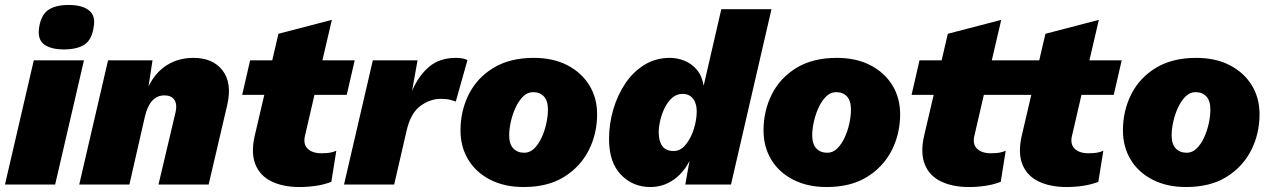

<svg xmlns="http://www.w3.org/2000/svg" viewBox="-30 -743 5117 773"><path d="M227 -544Q176 -544 148.5 -563.5Q121 -583 127 -629Q134 -681 163 -702Q192 -723 247 -723Q299 -723 326.5 -702.5Q354 -682 348 -640Q341 -584 311 -564Q281 -544 227 -544ZM308 -500 192 0H-10L106 -500Z M289 0 405 -500H584L568 -395Q595 -451 641.5 -480.5Q688 -510 749 -510Q827 -510 866 -459.5Q905 -409 885 -321L810 0H608L677 -292Q684 -323 672 -341Q660 -359 632 -359Q573 -359 553 -272L491 0Z M1176 10Q1110 10 1063.5 -12.5Q1017 -35 998.5 -80.5Q980 -126 995 -194L1034 -361H945L977 -500H1066L1091 -607L1306 -663L1268 -500H1398L1366 -361H1236L1199 -201Q1189 -165 1207.5 -145.5Q1226 -126 1264 -126Q1287 -126 1299.5 -128.5Q1312 -131 1324 -136L1304 -11Q1276 0 1243 5Q1210 10 1176 10Z M1355 0 1471 -500H1651L1629 -377Q1655 -438 1697.5 -474Q1740 -510 1805 -510Q1822 -510 1833.5 -507.5Q1845 -505 1852 -501L1805 -334Q1795 -338 1781 -341.5Q1767 -345 1745 -345Q1701 -345 1662 -316Q1623 -287 1607 -217L1557 0Z M2078 10Q2001 10 1943.5 -19.5Q1886 -49 1855 -100.5Q1824 -152 1824 -218Q1824 -297 1857.5 -363.5Q1891 -430 1957 -470Q2023 -510 2119 -510Q2197 -510 2254 -480.5Q2311 -451 2342.5 -400Q2374 -349 2374 -283Q2374 -204 2340 -137.5Q2306 -71 2240.5 -30.5Q2175 10 2078 10ZM2081 -128Q2103 -128 2120.5 -145Q2138 -162 2150.5 -189Q2163 -216 2169.5 -246Q2176 -276 2176 -302Q2176 -337 2160 -354.5Q2144 -372 2116 -372Q2094 -372 2076.5 -355Q2059 -338 2046.5 -311.5Q2034 -285 2027 -254.5Q2020 -224 2020 -198Q2020 -163 2036.5 -145.5Q2053 -128 2081 -128Z M2588 10Q2518 10 2470 -39.5Q2422 -89 2422 -184Q2422 -244 2439 -302Q2456 -360 2487.5 -407Q2519 -454 2564.5 -482Q2610 -510 2667 -510Q2696 -510 2724.5 -499Q2753 -488 2774.5 -463.5Q2796 -439 2803 -398L2874 -706H3076L2913 0H2729L2746 -95Q2721 -46 2680 -18Q2639 10 2588 10ZM2682 -135Q2710 -135 2731 -161Q2752 -187 2763.5 -224Q2775 -261 2775 -295Q2775 -327 2760 -346Q2745 -365 2718 -365Q2694 -365 2676 -349Q2658 -333 2646 -308.5Q2634 -284 2628 -257.5Q2622 -231 2622 -210Q2622 -175 2636.5 -155Q2651 -135 2682 -135Z M3298 10Q3221 10 3163.5 -19.5Q3106 -49 3075 -100.5Q3044 -152 3044 -218Q3044 -297 3077.5 -363.5Q3111 -430 3177 -470Q3243 -510 3339 -510Q3417 -510 3474 -480.5Q3531 -451 3562.5 -400Q3594 -349 3594 -283Q3594 -204 3560 -137.5Q3526 -71 3460.5 -30.5Q3395 10 3298 10ZM3301 -128Q3323 -128 3340.5 -145Q3358 -162 3370.5 -189Q3383 -216 3389.5 -246Q3396 -276 3396 -302Q3396 -337 3380 -354.5Q3364 -372 3336 -372Q3314 -372 3296.5 -355Q3279 -338 3266.5 -311.5Q3254 -285 3247 -254.5Q3240 -224 3240 -198Q3240 -163 3256.5 -145.5Q3273 -128 3301 -128Z M3871 10Q3805 10 3758.5 -12.5Q3712 -35 3693.5 -80.5Q3675 -126 3690 -194L3729 -361H3640L3672 -500H3761L3786 -607L4001 -663L3963 -500H4093L4061 -361H3931L3894 -201Q3884 -165 3902.5 -145.5Q3921 -126 3959 -126Q3982 -126 3994.5 -128.5Q4007 -131 4019 -136L3999 -11Q3971 0 3938 5Q3905 10 3871 10Z M4264 10Q4198 10 4151.5 -12.5Q4105 -35 4086.5 -80.5Q4068 -126 4083 -194L4122 -361H4033L4065 -500H4154L4179 -607L4394 -663L4356 -500H4486L4454 -361H4324L4287 -201Q4277 -165 4295.5 -145.5Q4314 -126 4352 -126Q4375 -126 4387.5 -128.5Q4400 -131 4412 -136L4392 -11Q4364 0 4331 5Q4298 10 4264 10Z M4745 10Q4668 10 4610.5 -19.5Q4553 -49 4522 -100.5Q4491 -152 4491 -218Q4491 -297 4524.5 -363.5Q4558 -430 4624 -470Q4690 -510 4786 -510Q4864 -510 4921 -480.5Q4978 -451 5009.5 -400Q5041 -349 5041 -283Q5041 -204 5007 -137.5Q4973 -71 4907.5 -30.5Q4842 10 4745 10ZM4748 -128Q4770 -128 4787.5 -145Q4805 -162 4817.5 -189Q4830 -216 4836.5 -246Q4843 -276 4843 -302Q4843 -337 4827 -354.5Q4811 -372 4783 -372Q4761 -372 4743.5 -355Q4726 -338 4713.5 -311.5Q4701 -285 4694 -254.5Q4687 -224 4687 -198Q4687 -163 4703.5 -145.5Q4720 -128 4748 -128Z"/></svg>

Font: Work Sans ExtraBold
Style: Italic
Weight: 800
Italic angle: -13°
Designer: Wei Huang
Foundry: Wei Huang
Version: Version 2.012; ttfautohint (v1.8.3)